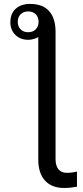

<svg xmlns="http://www.w3.org/2000/svg" viewBox="-20 -749 420 977"><path d="M32.7 -635.7C32.7 -609.7 41.2 -588.3 58.1 -571.5C75 -554.8 97.2 -546.4 124.5 -546.4C133.3 -546.4 142.7 -547.9 152.6 -550.8C162.5 -553.7 169.9 -557 174.8 -560.5V63C174.8 109.5 186.3 145.3 209.2 170.2C232.2 195.1 264.5 207.5 306.2 207.5C327.3 207.5 349.1 205.4 371.6 201.2V124C354.7 128.3 337.4 130.4 319.8 130.4C300.9 130.4 286.7 124.3 277.1 112.1C267.5 99.9 262.7 82.7 262.7 60.5V-587.9C262.7 -632.5 252 -667.2 230.5 -691.9C209 -716.6 176.4 -729 132.8 -729C102.2 -729 77.9 -720.8 59.8 -704.3C41.7 -687.9 32.7 -665 32.7 -635.7ZM70.3 -638.2C70.3 -653.8 75.2 -666.5 85 -676.3C94.7 -686 107.4 -690.9 123 -690.9C139.3 -690.9 152.3 -686 161.9 -676.3C171.5 -666.5 176.3 -653.8 176.3 -638.2C176.3 -622.2 171.4 -609.4 161.6 -599.6C151.9 -589.8 139 -585 123 -585C107.4 -585 94.7 -589.8 85 -599.6C75.2 -609.4 70.3 -622.2 70.3 -638.2Z"/></svg>

Font: Arimo
Style: Regular
Weight: 400
Designer: Steve Matteson
Foundry: Monotype Imaging Inc.
Version: Version 1.32